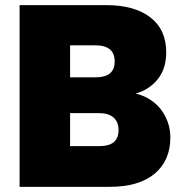

<svg xmlns="http://www.w3.org/2000/svg" viewBox="-20 -725 711 745"><path d="M440 -220Q440 -252 420.5 -269Q401 -286 365 -286H252V-158H366Q440 -158 440 -220ZM425 -486Q425 -549 351 -549H252V-425H351Q425 -425 425 -486ZM641 -192Q641 -102 580 -51Q519 0 405 0H56V-705H394Q502 -705 563.5 -657.5Q625 -610 625 -522Q625 -458 591.5 -417Q558 -376 506 -362Q537 -355 562.5 -338.5Q588 -322 605 -299.5Q622 -277 631.5 -249.5Q641 -222 641 -192Z"/></svg>

Font: SVN-Poppins ExtraBold
Style: Regular
Weight: 800
Designer: Ninad Kale (Devanagari), Jonny Pinhorn (Latin)
Foundry: Indian Type Foundry
Version: Version 3.002 2017; ttfautohint (v1.8.3)